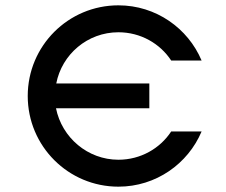

<svg xmlns="http://www.w3.org/2000/svg" viewBox="-20 -684 849 720"><path d="M736 -191H622C580 -127 507 -85 424 -85C309 -85 212 -168 190 -278H540V-371H191C212 -480 308 -563 424 -563C507 -563 580 -521 622 -457H736C685 -578 565 -664 424 -664C236 -664 84 -512 84 -324C84 -136 236 16 424 16C565 16 685 -70 736 -191Z"/></svg>

Font: Grotesk 02 Mince
Style: Bold
Weight: 400
Designer: Frank Adebiaye, contributions by Jérémy Landes, Ariel Martín Pérez
Foundry: Velvetyne Type Foundry
Version: Version 3.000;Glyphs 3.1.2 (3150)